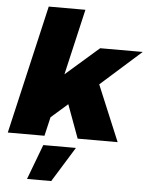

<svg xmlns="http://www.w3.org/2000/svg" viewBox="-71 -751 815 1043"><g transform="rotate(5 336.0 -229.5)"><path d="M352 -701 269 -342 450 -500H682L462 -304L589 0H371L304 -182L214 -103L190 0H-10L152 -701ZM366 51 248 242H116L188 51Z"/></g></svg>

Font: Prodigy Sans ExtraBold
Style: Italic
Weight: 800
Italic angle: -13°
Designer: Wei Huang
Foundry: Wei Huang
Version: Version 1.003; ttfautohint (v1.8.3)